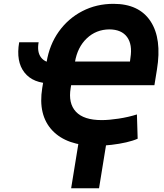

<svg xmlns="http://www.w3.org/2000/svg" viewBox="-20 -757 863 1012"><path d="M81.1 -534.2H183.6Q174.3 -482.4 196.8 -453.6Q219.2 -424.8 268.1 -424.3L251 -317.4Q154.3 -316.9 108.9 -374.8Q63.5 -432.6 81.1 -534.2ZM488.3 11.7Q331.5 11.2 255.6 -69.6Q179.7 -150.4 202.6 -293L225.6 -429.7Q240.7 -521.5 290 -590.6Q339.4 -659.7 413.8 -698.2Q488.3 -736.8 578.1 -736.8Q712.9 -736.8 773.4 -645Q834 -553.2 807.1 -389.6L793.9 -308.1H318.8L338.9 -432.6H665L667.5 -452.1Q678.7 -522.5 649.7 -562Q620.6 -601.6 556.6 -602.1Q486.8 -601.6 437.5 -554.9Q388.2 -508.3 375 -429.7L352.5 -293Q338.9 -212.4 380.1 -168.2Q421.4 -124 515.6 -124Q554.7 -124 605.7 -131.8Q656.7 -139.6 701.7 -153.8L705.6 -25.9Q681.6 -15.1 645.5 -6.8Q609.4 1.5 568.4 6.3Q527.3 11.2 488.3 11.7ZM547.4 -44.4 502 235.4H355L400.4 -44.4Z"/></svg>

Font: Inter Tight
Style: Bold Italic
Weight: 700
Italic angle: -9.39999°
Designer: Rasmus Andersson
Foundry: rsms
Version: Version 3.004